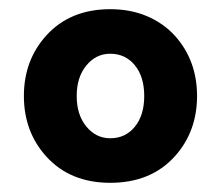

<svg xmlns="http://www.w3.org/2000/svg" viewBox="-20 -734 481 418"><path d="M360 -393Q409 -447 409 -525Q409 -603 360 -657Q335 -684 299.5 -699Q264 -714 220 -714Q133 -714 81 -657Q32 -603 32 -525Q32 -447 81 -393Q133 -336 220 -336Q308 -336 360 -393ZM220 -617Q253 -617 273.5 -592Q294 -567 294 -525Q294 -483 273.5 -458Q253 -433 220 -433Q189 -433 168 -458.5Q147 -484 147 -525Q147 -566 168 -591.5Q189 -617 220 -617Z"/></svg>

Font: RT Raleway ExtraBold
Style: Regular
Weight: 400
Designer: Matt McInerney, Pablo Impallari, Rodrigo Fuenzalida — Edited by Milan Moffatt in April 2016
Foundry: Matt McInerney, Pablo Impallari, Rodrigo Fuenzalida — Edited by Milan Moffatt in April 2016
Version: Version 3.001